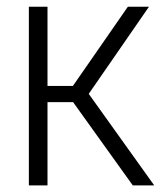

<svg xmlns="http://www.w3.org/2000/svg" viewBox="-20 -562 488 582"><path d="M67.5 0V-541.5H124V-301.5H201L367.5 -541.5H431.5L249 -277.5L447.5 0H382.5L201.5 -252.5H124V0Z"/></svg>

Font: Encode Sans Condensed Condensed Light
Style: Regular
Weight: 300
Width: 3
Designer: Multiple Designers
Foundry: Impallari Type
Version: Version 3.000; ttfautohint (v1.8.3) -l 8 -r 50 -G 200 -x 14 